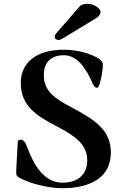

<svg xmlns="http://www.w3.org/2000/svg" viewBox="-20 -972 645 1008"><path d="M267 -779C267 -770 275 -762 286 -762C293 -762 302 -766 309 -770L479 -873C495 -882 508 -894 508 -911C508 -924 478 -952 439 -952C423 -952 406 -948 397 -937L276 -798C272 -793 267 -787 267 -779ZM65 -68C65 -45 71 -42 116 -23C171 0 249 16 308 16C460 16 562 -44 562 -171C562 -289 480 -343 349 -412C269 -454 210 -494 210 -577C210 -638 240 -682 316 -682C388 -682 434 -607 462 -543C471 -522 478 -511 490 -511C500 -511 508 -548 513 -572C519 -605 520 -620 520 -628C520 -651 511 -661 466 -681C426 -699 366 -711 316 -711C160 -711 89 -634 89 -538C89 -415 172 -364 274 -311C377 -257 438 -214 438 -129C438 -65 398 -13 308 -13C213 -13 158 -102 121 -204C115 -221 105 -239 87 -239C80 -239 73 -234 73 -223L66 -94C66 -86 65 -72 65 -68Z"/></svg>

Font: Monomakh Unicode
Style: Regular
Weight: 400
Version: Version 1.2